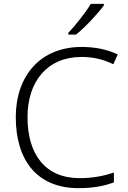

<svg xmlns="http://www.w3.org/2000/svg" viewBox="-20 -968 663 998"><path d="M520 -940V-948H452C426 -904 372 -836 335 -797V-788H375C425 -828 490 -899 520 -940ZM404 -672C464 -672 519 -659 569 -634L592 -685C538 -711 474 -724 405 -724C187 -724 62 -571 62 -359C62 -136 172 10 388 10C467 10 523 -2 572 -20V-71C521 -54 464 -42 394 -42C214 -42 123 -167 123 -359C123 -546 227 -672 404 -672Z"/></svg>

Font: Noto Sans Bengali Light
Style: Regular
Weight: 300
Designer: Jelle Bosma - Monotype Design Team
Foundry: Monotype Imaging Inc.
Version: Version 2.003